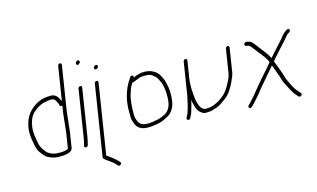

<svg xmlns="http://www.w3.org/2000/svg" viewBox="-101 -992 2480 1501"><g transform="rotate(-15 1138.5 -241.5)"><path d="M347.3 -27 367.2 -153 383.6 -307 392.7 -364C391.9 -363.3 391.2 -363 390.5 -363C380.9 -360 374.6 -362.6 371.8 -371L369.5 -382C367.8 -388 363.8 -396.3 357.5 -407C346 -426.3 346.4 -426.3 326 -432.1C317.3 -434.6 276.6 -426.6 256 -423C227.6 -414 200.1 -398.1 173.7 -375.2C147.2 -352.4 130 -315.7 122 -265C116.5 -230.8 121.1 -182 135.5 -118.8C140.1 -98.7 153.5 -75.4 175.8 -49C189 -33.2 224.4 -14 263.2 -14C271.2 -14 279 -13.8 286.7 -13.4C295.8 -12.9 345.8 -17.9 347.3 -27ZM471.6 -673 413.6 -307 397.2 -153 377.3 -27C374 -6.4 356.2 6.8 323.8 12.7C306.5 15.9 292.1 17 280.5 16H257.5C232.3 16 204.7 8.2 174.7 -7.5C166.4 -11.8 156 -21.6 143.5 -36.9C110.3 -77.3 108.1 -87.8 95.2 -158C88 -197.3 86.9 -233 92 -265C99.2 -310.7 114.8 -348 138.7 -377C186.9 -433.7 246.4 -462 317.2 -462C345.7 -464.3 367.5 -452.8 382.7 -427.5C390.1 -415.2 395.1 -405 397.9 -397L441.6 -673C442.8 -680.9 451 -688 459 -688C466.9 -688 472.8 -680.9 471.6 -673Z M579.3 -460 517.5 -70C516.1 -61.3 514.3 -52.4 512 -43.2L504.5 -13C498.3 6.1 469 1.7 475.1 -17L477.7 -27C481.3 -37 484.5 -51.3 487.5 -70L549.3 -460C550.5 -467.9 558.7 -475 566.6 -475C574.6 -475 580.5 -467.9 579.3 -460ZM609.7 -669.7C615.8 -662.6 614.9 -655.7 607.2 -649C597.5 -638.3 589.4 -636.8 583 -644.5C570.2 -659.7 597.6 -684.2 609.7 -669.7Z M733.1 -575.8C714.3 -559.6 696 -580.9 714.7 -597C733.1 -612.9 752.2 -592.2 733.1 -575.8ZM713 -466 623 102C624.1 103.3 625.3 104.3 626.5 105L644.6 117C678.6 142.3 702.3 163 715.8 179C727.9 193.3 703.8 214.7 692.3 201L685.4 194C679.4 185.3 669.1 175.7 654.5 165C639.9 154.3 629.9 147 624.5 143L606.6 130C595.7 122.7 591 114.3 592.5 105L683 -466C684.2 -473.9 692.4 -481 700.3 -481C708.3 -481 714.2 -473.9 713 -466Z M966.4 -394C965.4 -392 961.6 -385.6 955.1 -374.8C948.5 -364 939.9 -340.8 929.4 -305.1C918.8 -269.5 913.7 -215.6 914.1 -143.5C914.2 -129.8 919.2 -112 929.3 -90C943.7 -59.8 979.8 -48.9 1037.6 -57.5C1083.6 -64.3 1098.8 -65.5 1148.3 -90C1177.1 -108.2 1194.5 -135.8 1200.3 -172.7C1210.1 -234.3 1201.5 -312.9 1183.3 -346C1178.9 -354 1174.5 -363 1170.1 -373C1159.3 -391.2 1147.8 -397.1 1130.7 -411.5C1121.6 -419.2 1103.7 -423 1077 -423C1047.4 -423 1038.3 -422.2 1007.2 -408.5C986.8 -399.5 973.2 -394.7 966.4 -394ZM989.3 -431C993.6 -433 999.3 -435.3 1006.4 -438C1030.9 -447.2 1040.4 -453 1081.7 -453C1134.2 -453 1180 -424.3 1196.8 -390L1211.3 -361.5C1215.8 -352.5 1219.9 -340.3 1223.5 -325C1236.5 -276.8 1238.7 -225.4 1230.1 -171C1224.5 -135.8 1210.1 -106.8 1186.8 -84C1178 -75.4 1157.3 -63.3 1124.7 -47.8C1111.8 -41.7 1093.2 -36.4 1069.1 -32L1036.9 -27.5C965.6 -17.6 920.3 -33.4 900.9 -75C890.1 -101.1 884.6 -121.6 884.5 -136.5C883.9 -180.6 881.8 -213.5 891.6 -275C902.4 -325 917.2 -366 936 -398C940.9 -406.2 943.9 -413.8 949.5 -420L961.7 -440C966.1 -449 973.8 -451.4 984.8 -447C989.8 -445 991.3 -439.7 989.3 -431Z M1415.8 -467C1423.7 -467 1429.7 -459.9 1428.4 -452L1406.9 -316C1396.9 -253 1402 -204.4 1408 -147.7C1410.3 -125.5 1417.1 -102.6 1428.3 -79C1440.4 -56.7 1458.2 -46.8 1481.7 -49.5C1490.5 -50.5 1498.1 -51.3 1504.6 -52C1525.3 -54.1 1571.6 -74.1 1586.6 -85.8C1597.9 -94.6 1606.9 -101.3 1613.6 -106C1634.4 -120 1655.3 -145.6 1676.3 -183C1697.2 -220.4 1709.3 -249.4 1712.6 -270L1743.3 -464C1744.6 -471.9 1752.8 -479 1760.7 -479C1768.6 -479 1774.6 -471.9 1773.3 -464L1742.6 -270C1740.3 -255.3 1731.6 -232 1716.5 -200C1691.8 -145.4 1663 -106.4 1630 -83C1622.5 -77.7 1609.5 -68.5 1591 -55.5C1572.6 -42.5 1544 -31.3 1505.3 -22C1497.2 -21.3 1487.6 -20.5 1476.4 -19.5C1445 -16.7 1434.9 -25.1 1415.9 -41.7C1403.9 -52.2 1394.7 -69.5 1388.3 -93.7C1382 -117.8 1378.2 -135.3 1376.9 -146C1376 -140.1 1372.8 -126.3 1371.8 -120C1371.2 -116 1368.8 -107.6 1364.6 -94.9C1357.4 -72.7 1354.8 -56.5 1346.8 -38L1332.4 -10C1326.4 8.4 1296.8 -1.4 1306 -20L1319.4 -48C1322.2 -52.7 1324.4 -58.2 1326 -64.5C1329.2 -76.6 1339.6 -106.1 1341.8 -120L1356.9 -190L1398.4 -452C1399.7 -459.9 1407.9 -467 1415.8 -467Z M1909.8 -473 1921.4 -471C1931.2 -469.7 1939.8 -466.5 1947 -461.5C1954.3 -456.6 1964.2 -445.6 1976.8 -428.5C2001.7 -394.8 2049.6 -339.3 2068.2 -299C2084.1 -317.8 2118.1 -355.7 2170.2 -412.5C2179 -422.2 2188.9 -434.1 2199.6 -448.2C2207.1 -458 2252.3 -503.7 2262.4 -477.7C2265.8 -468.9 2260.2 -460.7 2245.6 -453C2240 -450.9 2231.9 -443.2 2221.5 -429.9C2211 -416.6 2194.9 -398.4 2173.1 -375.1C2151.3 -351.8 2120.1 -316.8 2079.6 -270C2083.6 -261.3 2087.8 -250.3 2092.4 -237C2103.2 -205.4 2115.8 -180.5 2125.8 -144.7C2138.7 -98.2 2140.8 -102.7 2161.4 -58.1C2171.5 -36.2 2183.7 -17.3 2198 -1.3C2206.2 7.9 2213.4 16.1 2219.4 23.3C2232.1 38.3 2206.9 59.4 2193.5 43.5C2186.4 35.2 2179.1 26.8 2171.4 18.5C2160.7 7 2130.2 -50.1 2123.6 -64.5C2114.5 -84.2 2105.5 -96.6 2099 -123.1C2095.3 -138.5 2088 -159.5 2077.3 -186C2071.2 -201.1 2062.5 -229.5 2056.2 -242C2038.2 -220.2 1987.3 -163.4 1969.2 -141C1939.3 -104 1926.3 -92.6 1892.4 -48L1851.6 -1.5C1845.5 5.5 1838.5 12.7 1830.7 20L1820.1 30C1804.4 44.7 1785.6 24.7 1801.3 10L1811.8 0C1840.9 -30.3 1863.4 -56.1 1879.3 -77.4C1901 -106.3 1924.6 -131.5 1946.9 -158.5C1975.4 -193 2013.4 -232.1 2044.9 -272C2043.1 -282.4 2034.6 -298.4 2019.5 -320C1999.2 -345.6 1977.3 -374.4 1958 -399C1939.7 -425.7 1924.2 -439.7 1911.7 -441L1900 -443C1881.3 -446.2 1892.1 -476 1909.8 -473Z"/></g></svg>

Font: MewTooHand
Style: ReversedIta
Weight: 400
Designer: Mew Too, Robert Jablonski
Version: Version 0.77